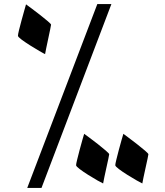

<svg xmlns="http://www.w3.org/2000/svg" viewBox="-20 -742 807 940"><path d="M525.4 -722.2 183.1 178.2H113.3L456.5 -722.2ZM230 -621.1Q230 -618.2 225.8 -598.6Q221.7 -579.1 216.3 -553.5Q210.9 -527.8 206.3 -506.1Q201.7 -484.4 200.7 -477.1Q193.8 -480 172.9 -492.2Q151.9 -504.4 127.4 -519.8Q103 -535.2 85.4 -548.3Q67.9 -561.5 67.9 -566.9Q67.9 -573.2 73 -594.5Q78.1 -615.7 85.4 -642.1Q92.8 -668.5 98.9 -690.7Q105 -712.9 107.4 -720.7Q112.8 -716.8 132.3 -702.4Q151.9 -688 174.3 -670.4Q196.8 -652.8 213.4 -638.7Q230 -624.5 230 -621.1ZM514.6 13.2Q514.6 15.6 510.5 35.2Q506.3 54.7 500.7 80.1Q495.1 105.5 490.5 127.2Q485.8 148.9 484.9 156.2Q478 153.3 457 141.4Q436 129.4 411.9 114.3Q387.7 99.1 370.1 85.7Q352.5 72.3 352.5 66.9Q352.5 61 357.7 39.6Q362.8 18.1 369.9 -8.3Q377 -34.7 383.3 -56.9Q389.6 -79.1 392.1 -86.9Q397.5 -83 417 -68.6Q436.5 -54.2 459 -36.6Q481.4 -19 498 -4.6Q514.6 9.8 514.6 13.2ZM706.5 13.2Q706.5 15.6 702.4 35.2Q698.2 54.7 692.6 80.1Q687 105.5 682.4 127.2Q677.7 148.9 676.8 156.2Q669.9 153.3 649.2 141.4Q628.4 129.4 604 114.3Q579.6 99.1 562 85.7Q544.4 72.3 544.4 66.9Q544.4 61 549.6 39.6Q554.7 18.1 561.8 -8.3Q568.8 -34.7 575.2 -56.9Q581.5 -79.1 584 -86.9Q589.4 -83 608.6 -68.6Q627.9 -54.2 650.6 -36.6Q673.3 -19 689.9 -4.6Q706.5 9.8 706.5 13.2Z"/></svg>

Font: Scheherazade New SemiBold
Style: Regular
Weight: 600
Designer: SIL International
Foundry: SIL International
Version: Version 4.000